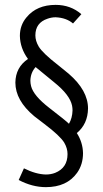

<svg xmlns="http://www.w3.org/2000/svg" viewBox="-20 -688 423 787"><path d="M104.5 -357.4Q105.5 -390.6 126 -413.1Q132.8 -407.2 202.1 -350.6Q266.6 -298.8 275.4 -254.9Q277.3 -245.1 277.3 -235.4Q276.4 -204.1 262.7 -180.7Q250 -193.4 181.6 -246.1Q117.2 -295.9 107.4 -335Q104.5 -346.7 104.5 -357.4ZM340.8 -243.2Q340.8 -317.4 261.7 -385.7Q248 -397.5 219.7 -419.9Q155.3 -469.7 138.7 -497.1Q125 -520.5 125 -543Q125 -594.7 174.8 -611.3Q191.4 -617.2 208 -617.2Q252 -615.2 279.3 -591.8L313.5 -629.9Q269.5 -668 208 -668Q130.9 -668 88.9 -617.2Q61.5 -585 61.5 -541Q62.5 -490.2 94.7 -446.3Q43.9 -412.1 43 -349.6Q43 -276.4 120.1 -211.9Q133.8 -201.2 162.1 -179.7Q225.6 -131.8 243.2 -103.5Q256.8 -80.1 256.8 -56.6Q256.8 0 206.1 20.5Q188.5 27.3 168 27.3Q127 26.4 78.1 2L56.6 49.8Q112.3 79.1 168 79.1Q253.9 79.1 295.9 20.5Q320.3 -13.7 320.3 -60.5Q319.3 -104.5 294.9 -142.6Q339.8 -179.7 340.8 -243.2Z"/></svg>

Font: Yaldevi Colombo
Style: Regular
Weight: 400
Designer: Sol Matas, Denzil Rajitha, Kosala Senevirathne and Pathum Egodawatta
Foundry: Mooniak
Version: Version 1.020 ; ttfautohint (v1.6)